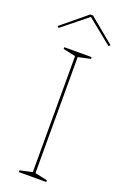

<svg xmlns="http://www.w3.org/2000/svg" viewBox="-173 -971 662 1023"><g transform="rotate(20 157.5 -459.5)"><path d="M235 -708V-698L165 -683V-25L235 -10V0H80V-10L150 -25V-683L80 -698V-708ZM16 -794 8 -802 150 -919H166L308 -802L299 -794L158 -908Z"/></g></svg>

Font: Kalnia Thin Thin
Style: Regular
Weight: 250
Version: Version 1.105